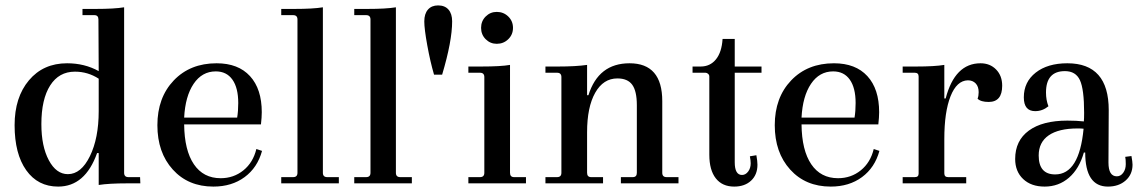

<svg xmlns="http://www.w3.org/2000/svg" viewBox="-20 -678 4219 710"><path d="M195 12Q120 12 77 -48.5Q34 -109 34 -215Q34 -318 87 -381Q140 -444 228 -444Q293 -444 345 -415L344 -606Q344 -622 329 -622H285V-645H333Q403 -645 439 -651V-39Q439 -23 455 -23H498L499 0H451Q383 0 345 6V-112H339Q295 12 195 12ZM231 -34Q280 -34 312.5 -100.5Q345 -167 345 -267V-387Q305 -413 257 -413Q198 -413 165.5 -362Q133 -311 133 -219Q133 -137 160.5 -85.5Q188 -34 231 -34Z M769 12Q676 12 619 -51Q562 -114 562 -215Q562 -317 622.5 -380.5Q683 -444 781 -444Q861 -444 904.5 -396.5Q948 -349 948 -263Q948 -245 945 -218H661Q662 -122 697 -70.5Q732 -19 796 -19Q844 -19 880 -48Q916 -77 928 -127L949 -120Q932 -58 884.5 -23Q837 12 769 12ZM778 -414Q727 -414 696 -368Q665 -322 661 -243H857Q861 -267 861 -297Q861 -353 839.5 -383.5Q818 -414 778 -414Z M1020 0V-23H1064Q1080 -23 1080 -39V-606Q1080 -622 1064 -622H1020V-645H1068Q1138 -645 1174 -651V-39Q1174 -23 1190 -23H1233V0Z M1290 0V-23H1334Q1350 -23 1350 -39V-606Q1350 -622 1334 -622H1290V-645H1338Q1408 -645 1444 -651V-39Q1444 -23 1460 -23H1503V0Z M1585 -402Q1571 -450 1560 -510.5Q1549 -571 1549 -599Q1549 -627 1562.5 -642.5Q1576 -658 1600 -658Q1625 -658 1638.5 -642.5Q1652 -627 1652 -599Q1652 -526 1615 -402Z M1817 -516Q1793 -516 1776 -533Q1759 -550 1759 -575Q1759 -600 1776 -617Q1793 -634 1817 -634Q1842 -634 1859.5 -617Q1877 -600 1877 -575Q1877 -550 1859.5 -533Q1842 -516 1817 -516ZM1712 0V-23H1755Q1771 -23 1771 -39V-393Q1771 -409 1755 -409H1712V-432H1759Q1832 -432 1866 -438V-39Q1866 -23 1881 -23H1925V0Z M1997 0V-23H2040Q2056 -23 2056 -39V-393Q2056 -409 2040 -409H1997V-432H2044Q2109 -432 2151 -438V-326H2156Q2193 -444 2308 -444Q2429 -444 2429 -304V-39Q2429 -23 2445 -23H2489V0H2276V-23H2320Q2335 -23 2335 -39V-289Q2335 -341 2318 -364.5Q2301 -388 2263 -388Q2211 -388 2181 -335Q2151 -282 2151 -189V-39Q2151 -23 2166 -23H2210V0Z M2695 12Q2651 12 2627 -18.5Q2603 -49 2603 -106V-395Q2603 -401 2598.5 -405Q2594 -409 2589 -409H2541V-432H2571Q2606 -432 2627.5 -458.5Q2649 -485 2652 -534H2697V-432H2796V-409H2697V-78Q2697 -31 2724 -31Q2737 -31 2746.5 -43.5Q2756 -56 2756 -74Q2756 -85 2753 -100L2777 -104Q2781 -82 2781 -69Q2781 -32 2757.5 -10Q2734 12 2695 12Z M3052 12Q2959 12 2902 -51Q2845 -114 2845 -215Q2845 -317 2905.5 -380.5Q2966 -444 3064 -444Q3144 -444 3187.5 -396.5Q3231 -349 3231 -263Q3231 -245 3228 -218H2944Q2945 -122 2980 -70.5Q3015 -19 3079 -19Q3127 -19 3163 -48Q3199 -77 3211 -127L3232 -120Q3215 -58 3167.5 -23Q3120 12 3052 12ZM3061 -414Q3010 -414 2979 -368Q2948 -322 2944 -243H3140Q3144 -267 3144 -297Q3144 -353 3122.5 -383.5Q3101 -414 3061 -414Z M3318 0V-23H3363Q3377 -23 3377 -36V-395Q3377 -409 3363 -409H3318V-432H3367Q3436 -432 3472 -438V-314H3477Q3511 -444 3606 -444Q3641 -444 3663.5 -421Q3686 -398 3686 -361Q3686 -301 3636 -301Q3607 -301 3595 -313Q3599 -323 3599 -337Q3599 -358 3588 -369.5Q3577 -381 3559 -381Q3518 -380 3495 -322Q3472 -264 3472 -164V-37Q3472 -23 3486 -23H3553V0Z M3843 12Q3793 12 3763.5 -16Q3734 -44 3734 -90Q3734 -158 3784.5 -195Q3835 -232 3927 -232Q3961 -232 3988 -229Q3989 -239 3989 -261Q3989 -348 3973.5 -381.5Q3958 -415 3918 -415Q3848 -415 3848 -336Q3848 -308 3857 -285Q3835 -267 3808 -267Q3766 -267 3766 -318Q3766 -375 3810 -409.5Q3854 -444 3927 -444Q4080 -444 4080 -271L4079 -77Q4079 -26 4110 -26Q4124 -26 4133.5 -39Q4143 -52 4143 -71Q4143 -89 4141 -98L4164 -101Q4168 -79 4168 -69Q4168 -33 4142.5 -10.5Q4117 12 4077 12Q3993 12 3993 -114H3988Q3971 -54 3933 -21Q3895 12 3843 12ZM3821 -103Q3821 -33 3882 -33Q3971 -33 3987 -202Q3980 -203 3965 -203Q3895 -203 3858 -177.5Q3821 -152 3821 -103Z"/></svg>

Font: Arapey
Style: Regular
Weight: 400
Designer: Eduardo Rodriguez Tunni
Foundry: Eduardo Rodriguez Tunni
Version: Version 4.000